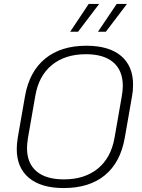

<svg xmlns="http://www.w3.org/2000/svg" viewBox="-20 -943 718 974"><path d="M65 -187Q65 -211 70 -244L107 -456Q129 -580 209 -645.5Q289 -711 418 -711Q533 -711 594 -659.5Q655 -608 655 -514Q655 -481 650 -456L613 -244Q591 -119 512 -54Q433 11 303 11Q189 11 127 -40.5Q65 -92 65 -187ZM561 -244 598 -456Q603 -486 603 -507Q603 -585 555 -626.5Q507 -668 416 -668Q310 -668 243 -613Q176 -558 159 -456L122 -244Q117 -212 117 -192Q117 -115 165 -74Q213 -33 304 -33Q409 -33 476 -87.5Q543 -142 561 -244ZM430 -923H483L376 -782H336ZM572 -923H624L517 -782H477Z"/></svg>

Font: KoHo Light
Style: Italic
Weight: 300
Italic angle: -10°
Version: Version 1.000; ttfautohint (v1.6)